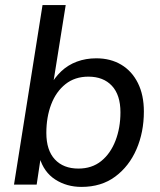

<svg xmlns="http://www.w3.org/2000/svg" viewBox="-20 -725 627 754"><path d="M300 9Q242 9 197 -20Q152 -49 135 -107H140L124 0H35L147 -705H238L187 -386H176Q194 -420 220.5 -445Q247 -470 282 -483Q317 -496 358 -496Q414 -496 456 -471Q498 -446 521.5 -399Q545 -352 545 -287Q545 -206 516 -139Q487 -72 432.5 -31.5Q378 9 300 9ZM288 -63Q341 -63 377.5 -92.5Q414 -122 433.5 -172.5Q453 -223 453 -284Q453 -352 419.5 -388Q386 -424 327 -424Q274 -424 237 -394.5Q200 -365 181 -315Q162 -265 162 -203Q162 -135 195.5 -99Q229 -63 288 -63Z"/></svg>

Font: Nunito Sans 12pt ExtraLight 12pt Medium
Style: Italic
Weight: 500
Italic angle: -9°
Version: Version 3.101;gftools[0.9.27]